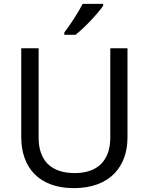

<svg xmlns="http://www.w3.org/2000/svg" viewBox="-20 -964 771 994"><path d="M514 -934V-944H408C385 -899 342 -833 313 -796V-784H371C418 -820 489 -897 514 -934ZM640 -252V-714H551V-252C551 -144 496 -68 367 -68C242 -68 180 -135 180 -251V-714H90V-254C90 -95 184 10 362 10C551 10 640 -104 640 -252Z"/></svg>

Font: Noto Sans Gujarati UI
Style: Regular
Weight: 400
Designer: Jelle Bosma - Monotype Design Team, Universal Thirst
Foundry: Monotype Imaging Inc.
Version: Version 2.106